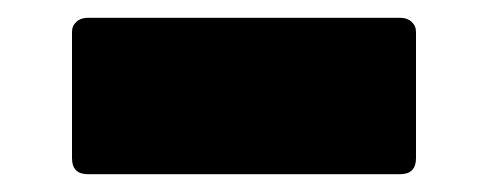

<svg xmlns="http://www.w3.org/2000/svg" viewBox="-20 -427 549 216"><path d="M61 -249V-391Q61 -398 66 -402.5Q71 -407 79 -407H430Q438 -407 443 -402.5Q448 -398 448 -391V-249Q448 -231 430 -231H79Q61 -231 61 -249Z"/></svg>

Font: LINE Seed JP_TTF ExtraBold
Style: Regular
Weight: 800
Designer: LY Corporation & Fontrix & Fontworks
Version: Version 1.015